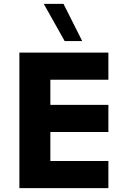

<svg xmlns="http://www.w3.org/2000/svg" viewBox="-20 -972 644 992"><path d="M80.1 -700.2H540V-560.1H240.2V-430.2H540V-290H240.2V-140.1H540V0H80.1ZM314 -759.8 206.1 -952.1H308.1L404.8 -759.8Z"/></svg>

Font: Gully
Style: Bold
Weight: 700
Designer: jaikishan Patel
Foundry: MagicType
Version: Version 1.000;Glyphs 3.2 (3242)